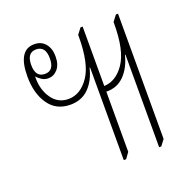

<svg xmlns="http://www.w3.org/2000/svg" viewBox="-104 -656 767 765"><g transform="rotate(-20 279.5 -274.0)"><path d="M295 4V-388L293 -389Q281 -338 250.5 -307Q220 -276 172 -276Q112 -276 80 -322Q48 -368 48 -440Q48 -552 117 -552Q147 -552 164 -531.5Q181 -511 181 -478Q181 -443 164.5 -424Q148 -405 125 -405Q110 -405 98.5 -412Q87 -419 77 -430V-422Q77 -373 102.5 -336.5Q128 -300 172 -300Q223 -300 259 -352.5Q295 -405 295 -520V-527L314 -552H323V-300Q374 -302 409.5 -354.5Q445 -407 445 -520V-527L464 -552H473V-21L454 4H445V-388L443 -389Q430 -337 399.5 -306Q369 -275 323 -276V-21L305 4ZM118 -426Q157 -426 157 -478Q157 -530 117 -530Q78 -530 78 -478Q78 -426 118 -426Z"/></g></svg>

Font: Noto Serif Thai ExtraCondensed Thin
Style: Regular
Weight: 100
Width: 2
Designer: Monotype Design Team
Foundry: Monotype Imaging Inc.
Version: Version 2.001; ttfautohint (v1.8.4.7-5d5b)